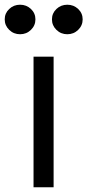

<svg xmlns="http://www.w3.org/2000/svg" viewBox="-71 -793 370 813"><path d="M156 0H71V-553H156ZM-51 -711Q-51 -737 -32 -755Q-13 -773 14 -773Q41 -773 60 -755Q79 -737 79 -711Q79 -685 60 -666.5Q41 -648 14 -648Q-13 -648 -32 -666.5Q-51 -685 -51 -711ZM149 -711Q149 -737 168 -755Q187 -773 214 -773Q241 -773 260 -755Q279 -737 279 -711Q279 -685 260 -666.5Q241 -648 214 -648Q187 -648 168 -666.5Q149 -685 149 -711Z"/></svg>

Font: Open Sauce One
Style: Regular
Weight: 400
Designer: Alfredo Marco Pradil
Foundry: Creative Sauce Fz LLC
Version: Version 1.477